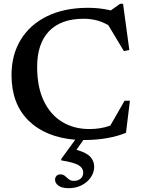

<svg xmlns="http://www.w3.org/2000/svg" viewBox="-20 -723 740 1008"><path d="M341 265Q304 265 286.5 251.5Q269 238 269 220.5Q269 208.5 276.5 200.5Q284 192.5 297.5 192.5Q312 192.5 321.2 201Q330.5 209.5 341 218Q351.5 226.5 368.5 226.5Q389.5 226.5 403.2 214.8Q417 203 417 183Q417 160 393.8 145Q370.5 130 301.5 119V111.5L375 10.5Q219.5 -2 130 -89.8Q40.5 -177.5 40.5 -329Q40.5 -435 88.8 -514.2Q137 -593.5 227.2 -637.8Q317.5 -682 442.5 -682Q471 -682 498.5 -679.2Q526 -676.5 562 -668.5L610.5 -703H626L659 -460.5L630.5 -454.5L548.5 -591Q514.5 -610 483.8 -617.2Q453 -624.5 419 -624.5Q300 -624.5 237.5 -559.2Q175 -494 175 -372Q175 -264.5 210.5 -191.8Q246 -119 307.8 -82.2Q369.5 -45.5 449 -45.5Q477.5 -45.5 503.8 -49.5Q530 -53.5 559 -63.5L634 -194H662L641.5 -26Q600.5 -8.5 544 1.8Q487.5 12 423 12Q420.5 12 417.5 12L381.5 63.5Q435 78.5 454.8 101Q474.5 123.5 474.5 151.5Q474.5 182 456.8 208Q439 234 408.8 249.5Q378.5 265 341 265Z"/></svg>

Font: Newsreader Text SemiBold
Style: Regular
Weight: 600
Designer: Hugues Gentile
Foundry: Production Type
Version: Version 1.001